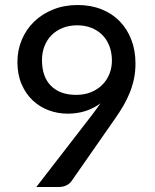

<svg xmlns="http://www.w3.org/2000/svg" viewBox="-20 -746 620 766"><path d="M147.5 -506Q147.5 -439.5 183.5 -403.5Q219.5 -367.5 283.5 -367.5Q318 -367.5 344.5 -378.8Q371 -390 389.2 -408.8Q407.5 -427.5 417 -452.2Q426.5 -477 426.5 -504Q426.5 -536.5 416.2 -562.8Q406 -589 387.5 -607.2Q369 -625.5 343.8 -635.2Q318.5 -645 288 -645Q256.5 -645 230.5 -634.8Q204.5 -624.5 186 -606Q167.5 -587.5 157.5 -562Q147.5 -536.5 147.5 -506ZM344.5 -284Q364 -309.5 381 -334Q354 -313.5 320.8 -303Q287.5 -292.5 250 -292.5Q210.5 -292.5 174.2 -306Q138 -319.5 110.2 -345.8Q82.5 -372 66 -410.5Q49.5 -449 49.5 -499Q49.5 -546 67 -587.5Q84.5 -629 116.2 -659.8Q148 -690.5 192.2 -708.2Q236.5 -726 289.5 -726Q342 -726 384.8 -709Q427.5 -692 457.5 -661.2Q487.5 -630.5 504 -587.5Q520.5 -544.5 520.5 -493Q520.5 -461.5 514.8 -433Q509 -404.5 498.2 -377.5Q487.5 -350.5 472.2 -324.2Q457 -298 437.5 -270.5L265 -23Q258 -13 244.8 -6.5Q231.5 0 214.5 0H125Z"/></svg>

Font: LatoLatin Medium
Style: Regular
Weight: 500
Designer: Lukasz Dziedzic with Adam Twardoch and Botio Nikoltchev
Foundry: tyPoland Lukasz Dziedzic
Version: Version 2.015; 2015-08-06; http://www.latofonts.com/